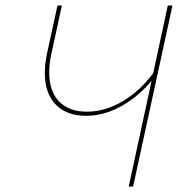

<svg xmlns="http://www.w3.org/2000/svg" viewBox="-20 -678 674 698"><path d="M607 -658 464 0H448L531 -384Q482 -326 420 -291.5Q358 -257 293 -257Q222 -257 182.5 -298Q143 -339 143 -412Q143 -445 150 -479L189 -658H205L166 -479Q159 -447 159 -414Q159 -346 195 -309Q231 -272 296 -272Q361 -272 424.5 -309Q488 -346 537 -412L590 -658Z"/></svg>

Font: Ysabeau Thin
Style: Italic
Weight: 200
Italic angle: -12°
Designer: Christian Thalmann (Catharsis Fonts)
Version: Version 0.003